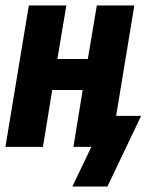

<svg xmlns="http://www.w3.org/2000/svg" viewBox="-20 -540 540 706"><path d="M246 146 316 0H250L284 -209H172L138 0H0L86 -520H224L191 -323H303L336 -520H474L407 -114H499L375 146Z"/></svg>

Font: Iosevka Term Curly Hv Obl
Style: Regular
Weight: 900
Italic angle: -9°
Designer: Belleve Invis
Foundry: Belleve Invis
Version: Version 32.3.0